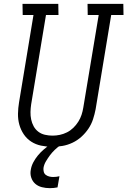

<svg xmlns="http://www.w3.org/2000/svg" viewBox="-20 -755 662 998"><path d="M252 8Q222 8 193.5 2Q165 -4 142 -19Q119 -34 103.5 -57Q88 -80 80.5 -107Q73 -134 73.5 -163.5Q74 -193 79 -223L154 -677H98L97 -735H283L284 -677H219L142 -213Q139 -193 138.5 -173Q138 -153 142 -134Q146 -115 155 -98.5Q164 -82 179 -70.5Q194 -59 213.5 -54.5Q233 -50 253 -50Q272 -50 291 -54Q310 -58 328 -67Q346 -76 361 -90.5Q376 -105 387 -122.5Q398 -140 404 -158.5Q410 -177 413 -196L493 -677H436L435 -735H621L622 -677H558L477 -187Q472 -161 463.5 -135Q455 -109 439.5 -86Q424 -63 403 -44Q382 -25 356.5 -13Q331 -1 304.5 3.5Q278 8 252 8ZM239 223Q218 223 198 218Q178 213 163.5 200.5Q149 188 142.5 168.5Q136 149 140 128Q143 108 153 89Q163 70 177 53Q191 36 208 21.5Q225 7 243 -5L248 -8H295L294 0Q278 11 264 24.5Q250 38 239 53Q228 68 218.5 84Q209 100 206 118Q205 128 207.5 138Q210 148 218 154Q226 160 236 162.5Q246 165 256 165Q264 165 273 164Q282 163 289 161L279 219Q269 221 259 222Q249 223 239 223Z"/></svg>

Font: Iosevka Etoile Light
Style: Italic
Weight: 300
Italic angle: -9°
Designer: Belleve Invis
Foundry: Belleve Invis
Version: Version 22.1.2; ttfautohint (v1.8.4)